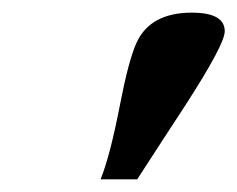

<svg xmlns="http://www.w3.org/2000/svg" viewBox="-20 -743 373 302"><path d="M138.2 -460.9Q153.3 -498.5 168.5 -577.1Q182.1 -647.5 194.3 -674.8Q215.8 -723.1 281.7 -723.1Q333.5 -723.1 333.5 -693.8Q333.5 -673.3 272 -578.1Q257.8 -556.6 231.9 -516.6Q206.1 -476.6 195.8 -460.9Z"/></svg>

Font: Elstob 10pt
Style: Bold Italic
Weight: 700
Italic angle: -20°
Designer: Peter S. Baker
Version: Version 1.015